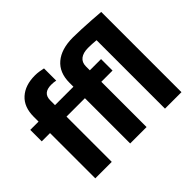

<svg xmlns="http://www.w3.org/2000/svg" viewBox="-158 -1012 1264 1264"><g transform="rotate(-45 474.0 -380.0)"><path d="M240.7 0H87.4V-421.4H10.3V-528.3H87.4V-573.2Q87.4 -664.1 140.9 -712.2Q194.3 -760.3 285.2 -760.3Q305.7 -760.3 324.5 -757.3Q343.3 -754.4 360.4 -750.5V-636.7Q342.3 -641.1 317.9 -641.1Q240.7 -641.1 240.7 -573.2V-528.3H412.1V-564.9Q412.1 -659.7 471.7 -710Q531.2 -760.3 638.7 -760.3Q669.4 -760.3 715.1 -758.3Q760.7 -756.3 807.9 -753.2Q855 -750 889.6 -747.1V0H736.3V-637.2Q695.8 -641.1 661.1 -641.1Q615.2 -641.1 590.1 -621.6Q564.9 -602.1 564.9 -564.9V-528.3H669.4V-421.4H564.9V0H412.1V-421.4H240.7Z"/></g></svg>

Font: Vazirmatn UI ExtraBold
Style: Regular
Weight: 800
Designer: Saber Rastikerdar
Foundry: Saber Rastikerdar
Version: Version 33.003